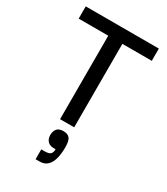

<svg xmlns="http://www.w3.org/2000/svg" viewBox="-197 -651 851 978"><g transform="rotate(30 228.5 -162.0)"><path d="M267 -545V0H184V-545ZM10 -491V-563H440V-491ZM178 239V181H199Q224 181 232.5 171.5Q241 162 241 144Q209 146 195 132Q181 118 181 94Q181 73 192 58.5Q203 44 231 44Q255 44 267 58Q279 72 279 112Q279 148 271.5 177Q264 206 247 222.5Q230 239 201 239Z"/></g></svg>

Font: Darker Grotesque SemiBold
Style: Regular
Weight: 600
Designer: Gabriel Lam
Foundry: TypeRant
Version: Version 1.000;gftools[0.9.28]